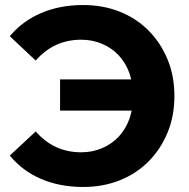

<svg xmlns="http://www.w3.org/2000/svg" viewBox="-20 -732 754 764"><path d="M219 -292V-416H502Q499 -429 495 -441Q480 -482 452.5 -511.5Q425 -541 386.5 -557.5Q348 -574 303 -574Q249 -574 204 -553.5Q159 -533 122 -491L19 -588Q69 -648 143.5 -680Q218 -712 311 -712Q390 -712 456.5 -685.5Q523 -659 571.5 -610Q620 -561 647 -495Q674 -429 674 -350Q674 -271 647 -205Q620 -139 571.5 -90Q523 -41 456.5 -14.5Q390 12 311 12Q218 12 143.5 -20Q69 -52 19 -113L122 -209Q159 -167 204 -146.5Q249 -126 303 -126Q348 -126 386.5 -142.5Q425 -159 452.5 -188.5Q480 -218 495 -259Q500 -275 504 -292Z"/></svg>

Font: Montserrat Z
Style: Bold
Weight: 700
Designer: Julieta Ulanovsky
Foundry: Julieta Ulanovsky
Version: Version 8.000